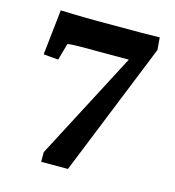

<svg xmlns="http://www.w3.org/2000/svg" viewBox="-91 -653 666 731"><g transform="rotate(15 242.0 -288.0)"><path d="M242.2 0H136.7V-38.1L379.9 -502.9V-461.9H168.9Q158.2 -461.9 143.1 -461.4Q127.9 -460.9 117.2 -459L98.6 -392.6L40 -397.5L59.6 -576.2Q79.1 -575.2 103.5 -574.7Q127.9 -574.2 152.3 -573.7Q176.8 -573.2 193.4 -573.2H377.9Q394.5 -573.2 413.1 -573.7Q431.6 -574.2 450.2 -574.2L454.1 -525.4Z"/></g></svg>

Font: Crimson Pro
Style: Bold
Weight: 700
Designer: Jacques Le Bailly
Foundry: Baron von Fonthausen
Version: Version 1.003